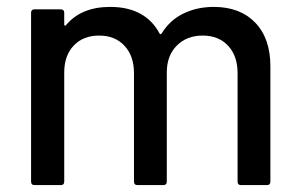

<svg xmlns="http://www.w3.org/2000/svg" viewBox="-20 -536 866 556"><path d="M763 -344V-10Q763 0 753 0H678Q668 0 668 -10V-324Q668 -374 640.5 -403.5Q613 -433 567 -433Q521 -433 492 -404Q463 -375 463 -326V-10Q463 0 453 0H378Q368 0 368 -10V-324Q368 -374 340.5 -403.5Q313 -433 267 -433Q221 -433 193.5 -404Q166 -375 166 -326V-10Q166 0 156 0H80Q70 0 70 -10V-499Q70 -509 80 -509H156Q166 -509 166 -499V-465Q166 -463 167.5 -462Q169 -461 171 -463Q215 -516 299 -516Q350 -516 386 -496.5Q422 -477 442 -439Q445 -435 448 -439Q472 -478 511.5 -497Q551 -516 599 -516Q675 -516 719 -470.5Q763 -425 763 -344Z"/></svg>

Font: Amber EN Medium
Style: Regular
Weight: 500
Designer: Jeremy Tribby
Foundry: Tribby Type Co.
Version: Version 1.403 November 24, 2021